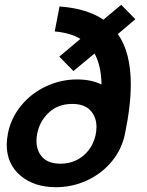

<svg xmlns="http://www.w3.org/2000/svg" viewBox="-20 -772 612 800"><path d="M8 -170Q8 -189 13 -216Q26 -281 68.5 -332.5Q111 -384 172.5 -412.5Q234 -441 301 -441Q360 -441 403 -420Q402 -497 374 -549L286 -476L227 -536L315 -610Q274 -635 208 -641L228 -745Q341 -737 411 -690L485 -752L544 -692L471 -630Q525 -554 525 -420Q525 -332 501 -216Q488 -150 445.5 -99Q403 -48 342 -20Q281 8 213 8Q122 8 65 -40.5Q8 -89 8 -170ZM132 -185Q132 -143 157 -116.5Q182 -90 232 -90Q277 -90 311.5 -112Q346 -134 364 -169.5Q382 -205 382 -243Q382 -285 356.5 -312Q331 -339 281 -339Q222 -339 183.5 -303Q145 -267 135 -215Q132 -200 132 -185Z"/></svg>

Font: Teachers SemiBold
Style: Italic
Weight: 600
Designer: Alfredo Marco Pradil & Chank Diesel
Version: Version 0.009